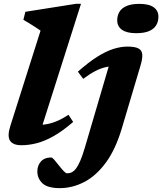

<svg xmlns="http://www.w3.org/2000/svg" viewBox="-20 -757 860 1018"><path d="M195 -594.5Q186 -601 170 -611.5Q154 -622 136 -633Q118 -644 104 -652L114.5 -694.5L384 -737H409.5L187.5 -38.5L148 -96Q184.5 -92.5 216.2 -96.8Q248 -101 279 -113.8Q310 -126.5 343 -148.5L368 -110.5Q312.5 -62.5 264.8 -35.5Q217 -8.5 175 2.2Q133 13 93.5 13Q49 13 33.2 -11Q17.5 -35 35 -90ZM601.5 -649Q601.5 -674.5 613.2 -694.2Q625 -714 651 -725.2Q677 -736.5 719 -736.5Q769.5 -736.5 794.8 -718.5Q820 -700.5 820 -668.5Q820 -643 808.2 -623.2Q796.5 -603.5 770.5 -592.2Q744.5 -581 702 -581Q652 -581 626.8 -599Q601.5 -617 601.5 -649ZM626.5 -78.5Q593 35 541 105.5Q489 176 426.2 208.2Q363.5 240.5 297 240.5Q232.5 240.5 205.2 215Q178 189.5 178 151.5Q178 121 196.8 99.5Q215.5 78 252 78Q257 78 267.8 90.2Q278.5 102.5 292.5 120.5Q306.5 138.5 317.8 150.2Q329 162 335.5 162Q349.5 162 361.2 156Q373 150 384 135.2Q395 120.5 406.2 94Q417.5 67.5 429.5 27L570.5 -452.5L605 -406Q573.5 -407.5 545.5 -402Q517.5 -396.5 487.8 -381.5Q458 -366.5 421 -339L393 -377Q449.5 -427 495.5 -456Q541.5 -485 581 -497.5Q620.5 -510 656 -510Q697 -510 715.2 -499.5Q733.5 -489 734.5 -466.2Q735.5 -443.5 724 -406Z"/></svg>

Font: Newsreader 9pt
Style: Bold Italic
Weight: 700
Italic angle: -17°
Designer: Hugues Gentile
Foundry: Production Type
Version: Version 1.003